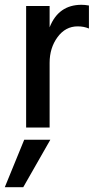

<svg xmlns="http://www.w3.org/2000/svg" viewBox="-40 -532 399 801"><path d="M167 0H69V-507H167V-418Q204 -512 300 -512Q314 -512 331 -509V-413Q310 -422 284 -422Q233 -422 200 -377Q167 -332 167 -270ZM57 249H-20L61 51H170Z"/></svg>

Font: Hind Guntur Medium
Style: Regular
Weight: 500
Designer: Manushi Parikh, Hitesh Malaviya
Foundry: Indian Type Foundry
Version: Version 1.000;PS 1.0;hotconv 1.0.86;makeotf.lib2.5.63406; tt